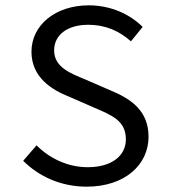

<svg xmlns="http://www.w3.org/2000/svg" viewBox="-20 -688 640 720"><path d="M305 12C449 12 537 -71 537 -175C537 -272 473 -317 392 -350L300 -390C244 -413 183 -436 183 -499C183 -558 234 -595 310 -595C378 -595 428 -571 471 -533L515 -587C467 -635 395 -668 313 -668C188 -668 98 -594 98 -494C98 -398 174 -351 240 -325L334 -284C401 -255 452 -235 452 -165C452 -104 399 -61 309 -61C234 -61 166 -94 117 -143L67 -85C126 -26 209 12 305 12Z"/></svg>

Font: Hasklig
Style: Regular
Weight: 400
Monospace: yes
Designer: Paul D. Hunt, Teo Tuominen
Foundry: Adobe Systems Incorporated
Version: Version 2.030;PS 1.0;hotconv 16.6.51;makeotf.lib2.5.65220